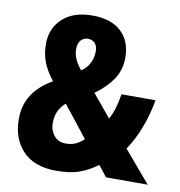

<svg xmlns="http://www.w3.org/2000/svg" viewBox="-82 -798 829 884"><g transform="rotate(10 332.5 -356.5)"><path d="M280 -723Q367 -723 414.5 -679Q462 -635 462 -557Q462 -500 432 -455.5Q402 -411 350 -374L437 -269Q450 -292 459 -322Q468 -352 474 -389H633Q622 -325 598.5 -261.5Q575 -198 540 -147L665 0H470L430 -51Q391 -22 348 -6Q305 10 238 10Q135 10 81.5 -47Q28 -104 28 -195Q28 -260 59.5 -309Q91 -358 153 -393Q123 -431 107 -469.5Q91 -508 91 -558Q91 -631 141.5 -677Q192 -723 280 -723ZM278 -614Q259 -614 245.5 -600Q232 -586 232 -556Q232 -534 242.5 -510.5Q253 -487 272 -465Q298 -483 310.5 -508.5Q323 -534 323 -561Q323 -588 310.5 -601Q298 -614 278 -614ZM229 -302Q185 -265 185 -204Q185 -170 205 -145.5Q225 -121 260 -121Q287 -121 307 -130.5Q327 -140 344 -156Z"/></g></svg>

Font: Noto Sans Lao Condensed ExtraBold
Style: Regular
Weight: 800
Width: 3
Designer: Monotype Design Team
Foundry: Monotype Imaging Inc.
Version: Version 2.003; ttfautohint (v1.8.4.7-5d5b)